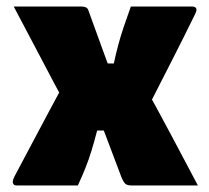

<svg xmlns="http://www.w3.org/2000/svg" viewBox="-20 -567 640 587"><path d="M22 -547Q72 -547 126 -547Q180 -547 230 -547Q237 -547 242.5 -544.5Q248 -542 250 -536Q269 -484 287.5 -432.5Q306 -381 326 -329L416 -314Q460 -236 501.5 -157.5Q543 -79 585 0Q565 0 538 0Q511 0 481.5 0Q452 0 425.5 0Q399 0 382 0Q370 0 364 -4.5Q358 -9 351 -26Q343 -47 331.5 -77.5Q320 -108 306.5 -144Q293 -180 280 -213L184 -241Q143 -317 103 -393.5Q63 -470 22 -547ZM180 -319 384 -168H277Q268 -133 259.5 -105.5Q251 -78 241 -53Q231 -28 218 0H31Q25 0 22 -3Q19 -6 19 -11Q19 -14 20 -17.5Q21 -21 24 -27Q63 -100 101.5 -173Q140 -246 180 -319ZM569 -547Q572 -547 575.5 -545.5Q579 -544 580 -541Q581 -539 580.5 -535Q580 -531 577 -525Q541 -451 503 -377Q465 -303 427 -228L241 -373H328Q334 -401 341 -427.5Q348 -454 357.5 -482.5Q367 -511 380 -547Z"/></svg>

Font: Recursive Black
Style: Regular
Weight: 900
Version: Version 1.085